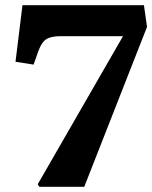

<svg xmlns="http://www.w3.org/2000/svg" viewBox="-20 -723 589 743"><path d="M132 0 126 -10 456 -583H217Q191 -583 174 -578Q157 -573 147 -560.5Q137 -548 128 -524L110 -473L40 -484L67 -703H537L549 -619L306 0Z"/></svg>

Font: Literata 18pt
Style: Bold Italic
Weight: 700
Italic angle: -2°
Designer: Latin by Veronika Burian and Jose Scaglione. Greek by Irene Vlachou. Cyrillic by Vera Evstafieva
Foundry: TypeTogether
Version: Version 3.103;gftools[0.9.29]